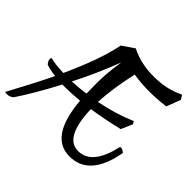

<svg xmlns="http://www.w3.org/2000/svg" viewBox="-175 -874 1105 1105"><g transform="rotate(45 378.0 -321.5)"><path d="M346 -677Q426 -635 533 -635Q640 -635 722 -677L739 -651L706 -565Q639 -556 574.5 -556Q510 -556 448 -566Q414 -413 410 -305Q532 -329 634 -373L643 -356L613 -287Q505 -261 410 -247Q417 -24 528.5 -24Q640 -24 681 -205Q683 -213 688 -213Q702 -213 719 -199Q678 33 515 33Q354 33 332 -237Q258 -231 229.5 -231Q201 -231 194 -231Q118 -86 48 19Q30 34 11 34Q-8 34 -8 31Q77 -126 130 -236Q86 -241 54 -252Q39 -269 39 -282Q39 -295 42 -295Q83 -284 151 -282Q246 -489 273 -627ZM220 -282Q262 -283 329 -292Q328 -310 328 -384Q328 -458 344 -561Q291 -420 220 -282Z"/></g></svg>

Font: Julee
Style: Regular
Weight: 400
Version: Version 1.001